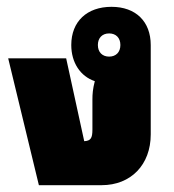

<svg xmlns="http://www.w3.org/2000/svg" viewBox="-20 -543 511 563"><path d="M94 0H278C364 0 422 -60 422 -149V-411C422 -480 378 -523 307 -523C235 -523 189 -480 189 -411C189 -359 216 -319 258 -305C252 -282 251 -267 251 -251V-163C251 -138 246 -130 227 -129L174 -372H4ZM300 -377C280 -377 267 -390 267 -411C267 -432 280 -445 300 -445C320 -445 333 -432 333 -411C333 -390 320 -377 300 -377Z"/></svg>

Font: Noto Sans Thai Looped UI Narrow Black
Style: Regular
Weight: 900
Width: 4
Designer: Cadson Demak Team
Foundry: Cadson Demak Co., Ltd.
Version: Version 1.000